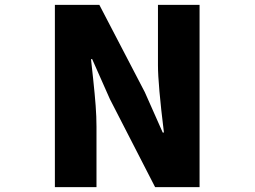

<svg xmlns="http://www.w3.org/2000/svg" viewBox="-20 -764 1040 784"><path d="M204.1 0V-744.1H385.7L571.3 -387.7L644.5 -222.7H649.4Q625 -419.9 625 -498V-744.1H794.9V0H613.3L428.7 -359.4L356.4 -522.5H351.6Q353.5 -504.9 360.4 -441.4Q367.2 -377.9 370.6 -332.5Q374 -287.1 374 -247.1V0Z"/></svg>

Font: GenEi Gothic M Heavy
Style: Regular
Weight: 800
Designer: o_tamon (Modified); [Source Han Sans]
Ryoko NISHIZUKA  (kana & ideographs); Paul D. Hunt (Latin, Greek & Cyrillic); Wenl
Version: Version 1.1a;Original Version 1.004